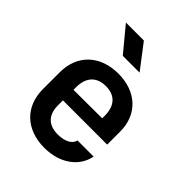

<svg xmlns="http://www.w3.org/2000/svg" viewBox="-221 -909 1043 1043"><g transform="rotate(45 300.0 -387.5)"><path d="M249 -645H378L271 -785H133ZM301 10C418 10 506 -52 524 -146H400C393 -112 353 -93 301 -93C230 -93 190 -132 190 -206V-244H530V-344C530 -474 440 -560 301 -560C161 -560 70 -474 70 -340V-210C70 -76 161 10 301 10ZM190 -344C190 -420 228 -464 301 -464C372 -464 410 -421 410 -345V-326L190 -325Z"/></g></svg>

Font: JetBrains Mono
Style: Bold
Weight: 558
Monospace: yes
Designer: Philipp Nurullin, Konstantin Bulenkov
Foundry: JetBrains
Version: Version 2.305